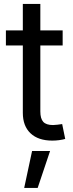

<svg xmlns="http://www.w3.org/2000/svg" viewBox="-20 -692 364 953"><path d="M291 -541V-466.3H9.3V-541ZM93.3 -672.4H180.2V-138.7Q180.2 -103.5 194.6 -87.4Q209 -71.3 243.2 -71.3Q252 -71.3 264.9 -73Q277.8 -74.7 288.6 -76.2L303.7 -2.4Q290 1.5 273.2 3.7Q256.3 5.9 239.7 5.9Q169.9 5.9 131.6 -30.3Q93.3 -66.4 93.3 -131.8ZM100.1 240.7 139.2 57.6H228.5L167 240.7Z"/></svg>

Font: Inter 17pt
Style: Regular
Weight: 400
Version: Version 4.001;git-66647c0bb